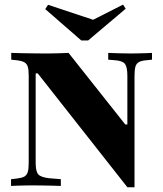

<svg xmlns="http://www.w3.org/2000/svg" viewBox="-20 -798 700 824"><path d="M526.6 5.6 141.9 -483.1H133.1V-201.6H103.2V-472.6Q103.2 -498.4 99.2 -511.7Q95.2 -525 83.9 -531Q72.6 -537.1 50.8 -539.5L28.2 -541.9V-571Q45.2 -570.2 69.4 -569.8Q93.5 -569.4 121 -569Q148.4 -568.5 172.6 -568.5H185.5Q210.5 -568.5 233.1 -569.4Q255.6 -570.2 274.2 -571L517.7 -263.7H526.6V-472.6Q526.6 -509.7 516.5 -523.4Q506.5 -537.1 473.4 -539.5L444.4 -541.9V-571Q461.3 -570.2 488.7 -569.4Q516.1 -568.5 541.9 -568.5Q556.5 -568.5 573.4 -569Q590.3 -569.4 606 -569.8Q621.8 -570.2 632.3 -571V-541.9L609.7 -539.5Q587.9 -537.9 576.6 -531.9Q565.3 -525.8 561.3 -512.1Q557.3 -498.4 557.3 -472.6V5.6ZM133.1 -98.4Q133.1 -62.1 144.4 -49.6Q155.6 -37.1 191.1 -33.1L241.1 -29V0Q224.2 -0.8 203.2 -1.2Q182.3 -1.6 160.5 -2Q138.7 -2.4 118.5 -2.4Q104 -2.4 86.7 -2Q69.4 -1.6 54 -1.2Q38.7 -0.8 27.4 0V-29L50 -31.5Q71.8 -33.9 83.1 -39.5Q94.4 -45.2 98.8 -58.9Q103.2 -72.6 103.2 -98.4V-201.6H133.1ZM508.1 -778.2 519.4 -760.5 358.1 -624.2H329L174.2 -758.9L186.3 -777.4L416.9 -700.8L331.5 -688.7Z"/></svg>

Font: Playfair 5pt SemiExpanded Light Black
Style: Regular
Weight: 900
Version: Version 2.203